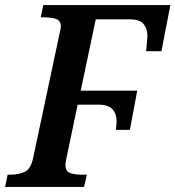

<svg xmlns="http://www.w3.org/2000/svg" viewBox="-41 -734 689 754"><path d="M-21 0 -11 -48H1Q31 -48 55.5 -59Q80 -70 89 -113L192 -598Q195 -610 196.5 -618Q198 -626 198 -630Q198 -653 179 -659.5Q160 -666 131 -666H119L129 -714H628L593 -533H533Q534 -550 536 -569Q538 -588 538 -593Q538 -621 523 -639.5Q508 -658 469 -658H335L276 -378H498L469 -224H414Q415 -234 416 -243.5Q417 -253 417 -257Q417 -287 400.5 -305Q384 -323 346 -323H264L221 -118Q216 -96 216 -87Q216 -61 234.5 -54.5Q253 -48 279 -48H300L289 0Z"/></svg>

Font: Noto Serif SemiCondensed SemiBold
Style: Italic
Weight: 600
Width: 4
Italic angle: -12°
Designer: Monotype Design Team
Foundry: Monotype Imaging Inc.
Version: Version 2.014; ttfautohint (v1.8.4.7-5d5b)